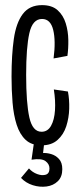

<svg xmlns="http://www.w3.org/2000/svg" viewBox="-20 -557 306 749"><path d="M142 10Q103 10 80 -11.5Q57 -33 45 -70.5Q33 -108 29 -156.5Q25 -205 25 -258Q25 -343 34 -405.5Q43 -468 69 -502.5Q95 -537 144 -537Q183 -537 205 -517Q227 -497 236.5 -466Q246 -435 246.5 -401Q247 -367 243 -339L189 -329Q198 -398 187.5 -440.5Q177 -483 144 -483Q107 -483 94.5 -427.5Q82 -372 82 -265Q82 -155 94.5 -99Q107 -43 142 -43Q166 -43 179 -66Q192 -89 194.5 -126.5Q197 -164 190 -208L245 -200Q251 -169 250 -133Q249 -97 238.5 -64.5Q228 -32 204.5 -11Q181 10 142 10ZM62 137 93 100Q106 115 125 122Q144 129 158.5 124.5Q173 120 173 100Q173 83 157.5 71.5Q142 60 103 66L113 -4H153L148 40Q162 39 179.5 44Q197 49 210 63Q223 77 223 103Q223 133 205.5 150Q188 167 161.5 170.5Q135 174 108 165.5Q81 157 62 137Z"/></svg>

Font: Bricolage Grotesque 48pt Condensed ExtraLight
Style: Regular
Weight: 200
Width: 3
Designer: Mathieu Triay
Foundry: Atelier Triay
Version: Version 1.000; ttfautohint (v1.8.4.7-5d5b);gftools[0.9.32]